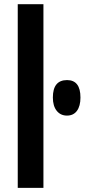

<svg xmlns="http://www.w3.org/2000/svg" viewBox="-20 -904 415 924"><path d="M65.4 0V-883.8H189V0ZM302.2 -347.7Q271.5 -347.7 252.9 -370.8Q234.4 -394 234.4 -434.6Q234.4 -518.6 302.7 -518.6Q367.2 -518.6 367.2 -434.6Q367.2 -393.6 350.3 -370.6Q333.5 -347.7 302.2 -347.7Z"/></svg>

Font: FjallaOne
Style: Regular
Weight: 400
Designer: Irina Smirnova
Foundry: Irina Smirnova
Version: Version 1.001